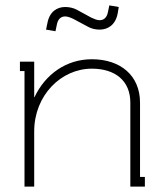

<svg xmlns="http://www.w3.org/2000/svg" viewBox="-20 -693 611 713"><path d="M320 -627 265 -657C252 -664 236 -667 222 -667C192 -667 164 -650 156 -607L151 -583L186 -577L191 -601C195 -623 207 -632 222 -632C231 -632 241 -628 252 -623L308 -593C321 -586 336 -583 350 -583C380 -583 409 -600 417 -643L421 -667L386 -673L381 -649C377 -627 365 -618 350 -618C341 -618 331 -622 320 -627ZM108 -332H107V-464H54V-429H71V0H107V-205C107 -339 207 -438 321 -438C408 -438 464 -393 464 -312V-36V0H518V-36H500V-312C500 -412 428 -473 321 -473C226 -473 148 -417 108 -332Z"/></svg>

Font: Rawengulk
Style: Regular
Weight: 400
Version: Version 0.9